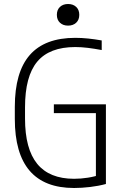

<svg xmlns="http://www.w3.org/2000/svg" viewBox="-20 -929 640 959"><path d="M350 10Q54 10 54 -335V-395Q54 -569 129 -654.5Q204 -740 356 -740Q388 -740 421 -736.5Q454 -733 488 -727V-679Q451 -686 418.5 -690Q386 -694 356 -694Q227 -694 166 -621Q105 -548 105 -393V-337Q105 -185 166 -110.5Q227 -36 350 -36Q384 -36 419 -41.5Q454 -47 485 -58L459 -31V-364H249V-408H509V-10Q472 0 430 5Q388 10 350 10ZM320 -801Q295 -801 279.5 -815.5Q264 -830 264 -855Q264 -880 279.5 -894.5Q295 -909 320 -909Q345 -909 360.5 -894.5Q376 -880 376 -855Q376 -830 360.5 -815.5Q345 -801 320 -801Z"/></svg>

Font: M PLUS Code Latin Expanded Light
Style: Regular
Weight: 300
Width: 7
Designer: Coji Morishita
Foundry: UNDERFOREST DESIGN
Version: Version 1.002; ttfautohint (v1.8.3)